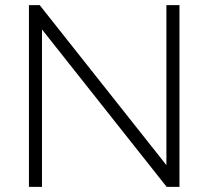

<svg xmlns="http://www.w3.org/2000/svg" viewBox="-20 -730 813 750"><path d="M144 -615V0H93V-710H135L630 -85V-710H681V0H631Z"/></svg>

Font: Raleway Light
Style: Regular
Weight: 300
Designer: Matt McInerney, Pablo Impallari, Rodrigo Fuenzalida
Foundry: Matt McInerney, Pablo Impallari, Rodrigo Fuenzalida
Version: Version 4.026